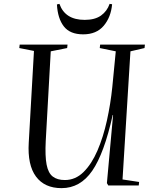

<svg xmlns="http://www.w3.org/2000/svg" viewBox="-20 -961 797 995"><path d="M615 -31 701 -18 699 0H541L534 -12L566 -365H564Q520 -166 458 -76Q396 14 299 14Q211 14 166.5 -46Q122 -106 129 -222L156 -697L80 -712L82 -730H330L328 -712L243 -695L217 -230Q213 -152 221.5 -108Q230 -64 253.5 -46Q277 -28 316 -28Q371 -28 413 -69.5Q455 -111 485 -180.5Q515 -250 534 -336Q553 -422 562 -510L580 -695L497 -712L499 -730H731L729 -712L656 -695ZM288 -941Q317 -858 419 -858Q472 -858 503.5 -880.5Q535 -903 548 -941L561 -939Q555 -872 517.5 -827.5Q480 -783 411 -783Q343 -783 311 -824Q279 -865 275 -938Z"/></svg>

Font: Literata 72pt
Style: Italic
Weight: 400
Italic angle: -2°
Designer: Latin by Veronika Burian and Jose Scaglione. Greek by Irene Vlachou. Cyrillic by Vera Evstafieva
Foundry: TypeTogether
Version: Version 3.002